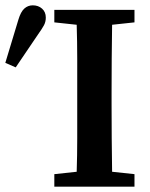

<svg xmlns="http://www.w3.org/2000/svg" viewBox="-27 -701 563 721"><path d="M177 -617V-664H478V-617L394 -608Q393 -545 392.5 -481.5Q392 -418 392 -353V-310Q392 -247 392.5 -183.5Q393 -120 394 -56L478 -47V0H177V-47L261 -56Q263 -118 263 -182Q263 -246 263 -310V-353Q263 -416 263 -480Q263 -544 261 -608ZM-7 -465 42 -627Q51 -657 64.5 -669Q78 -681 96 -681Q117 -681 131 -668.5Q145 -656 145 -635Q145 -619 138 -606Q131 -593 116 -572L32 -448Z"/></svg>

Font: Source Serif 4 Semibold
Style: Regular
Weight: 600
Designer: Frank Grießhammer
Foundry: Adobe
Version: Version 4.005;hotconv 1.1.0;makeotfexe 2.6.0